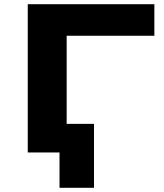

<svg xmlns="http://www.w3.org/2000/svg" viewBox="-20 -725 779 913"><path d="M263 168V0H126V-136H427V168ZM112 0V-705H714V-555H297V0Z"/></svg>

Font: Nunito Sans 7pt Expanded ExtraBold
Style: Regular
Weight: 800
Width: 7
Designer: Vernon Adams
Foundry: Vernon Adams
Version: Version 3.101;gftools[0.9.27]